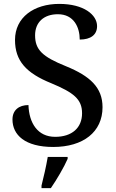

<svg xmlns="http://www.w3.org/2000/svg" viewBox="-20 -744 594 985"><path d="M253 10C407 10 506 -67 506 -194C506 -296 441 -354 319 -404C197 -453 160 -489 160 -563C160 -629 204 -671 277 -671C359 -671 389 -604 389 -541C446 -541 478 -566 478 -610C478 -668 410 -724 284 -724C154 -724 57 -655 57 -539C57 -432 114 -369 243 -317C358 -269 401 -235 401 -163C401 -88 349 -42 263 -42C173 -42 129 -113 126 -205C77 -205 44 -179 44 -131C44 -52 108 10 253 10ZM193 208V221H241C270 179 309 113 327 71V61H225C217 108 204 165 193 208Z"/></svg>

Font: Noto Serif Devanagari Medium
Style: Regular
Weight: 500
Designer: Universal Thirst, Indian Type Foundry and the Monotype Design Team
Foundry: Monotype Imaging Inc.
Version: Version 2.004